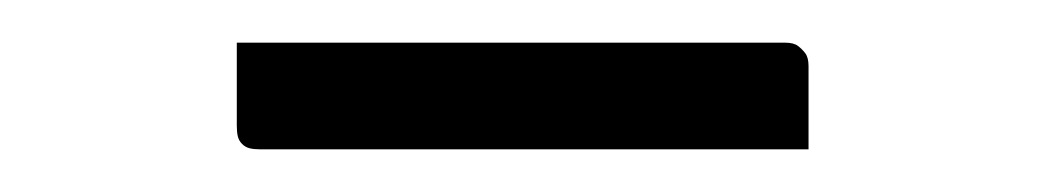

<svg xmlns="http://www.w3.org/2000/svg" viewBox="-20 -345 490 90"><path d="M91 -325H348Q352 -325 354 -323.5Q356 -322 357.5 -320Q359 -318 359 -314Q359 -304 359 -294.5Q359 -285 359 -275H102Q99 -275 97 -275.5Q95 -276 93.5 -277.5Q92 -279 91.5 -281Q91 -283 91 -286Q91 -296 91 -305.5Q91 -315 91 -325Z"/></svg>

Font: Recursive Light
Style: Regular
Weight: 300
Version: Version 1.085